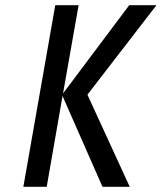

<svg xmlns="http://www.w3.org/2000/svg" viewBox="-20 -720 623 740"><path d="M70 0 193 -700H283L223 -360L478 -700H583L317 -355L480 0H375L221 -350L160 0Z"/></svg>

Font: Cuprum
Style: Italic
Weight: 400
Italic angle: -10°
Designer: Jovanny Lemonad
Foundry: Jovanny Lemonad
Version: Version 3.000